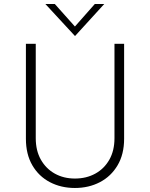

<svg xmlns="http://www.w3.org/2000/svg" viewBox="-20 -928 747 956"><path d="M158 -240Q158 -178 183.5 -133Q209 -88 253 -63.5Q297 -39 353 -39Q410 -39 454.5 -63.5Q499 -88 524.5 -133Q550 -178 550 -240V-710H598V-237Q598 -160 565.5 -105Q533 -50 477.5 -21Q422 8 353 8Q284 8 228.5 -21Q173 -50 141 -105Q109 -160 109 -237V-710H158ZM253 -908 353 -796 452 -908H499L354 -749H353L206 -908Z"/></svg>

Font: Synthetic Light
Style: Regular
Weight: 300
Designer: Santiago Orozco
Foundry: Typemade
Version: Version 2.000; ttfautohint (v1.8.4.7-5d5b)